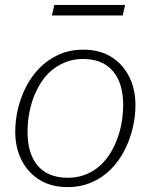

<svg xmlns="http://www.w3.org/2000/svg" viewBox="-20 -749 613 781"><path d="M446 -158Q458 -184 466 -211.5Q474 -239 477.5 -267.5Q481 -296 481 -321Q481 -381 462.5 -422.5Q444 -464 408 -486.5Q372 -509 317 -509Q282 -509 253 -498.5Q224 -488 200 -470.5Q176 -453 158 -429Q140 -405 127 -377Q115 -352 107 -323.5Q99 -295 95.5 -267.5Q92 -240 92 -213Q92 -154 110.5 -112Q129 -70 165.5 -48Q202 -26 256 -26Q291 -26 320 -36Q349 -46 373 -64Q397 -82 415 -106Q433 -130 446 -158ZM42 -213Q42 -259 53 -306Q64 -353 86 -396Q108 -439 141.5 -473Q175 -507 219.5 -527Q264 -547 319 -547Q385 -547 432 -518Q479 -489 505 -438Q531 -387 531 -321Q531 -276 520 -229Q509 -182 487 -138.5Q465 -95 431.5 -61Q398 -27 353.5 -7.5Q309 12 254 12Q189 12 141.5 -17Q94 -46 68 -97Q42 -148 42 -213ZM201 -729H489L479 -686H191Z"/></svg>

Font: Roboto Serif Thin
Style: Italic
Weight: 250
Italic angle: -10°
Version: Version 1.007